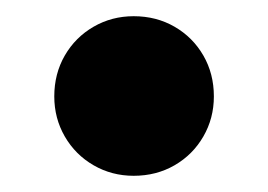

<svg xmlns="http://www.w3.org/2000/svg" viewBox="-20 -487 331 237"><path d="M145 -270Q118 -270 95.5 -283Q73 -296 60 -318.5Q47 -341 47 -368Q47 -396 60 -418.5Q73 -441 95.5 -454Q118 -467 145 -467Q173 -467 195.5 -454Q218 -441 231 -418.5Q244 -396 244 -368Q244 -341 231 -318.5Q218 -296 195.5 -283Q173 -270 145 -270Z"/></svg>

Font: Unbounded Medium
Style: Regular
Weight: 500
Designer: Luke Prowse, Jean-Baptiste Morizot, Fátima Lázaro, Florian Runge
Foundry: NaN
Version: Version 1.700